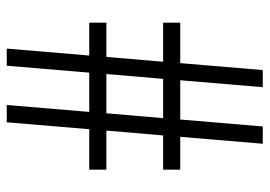

<svg xmlns="http://www.w3.org/2000/svg" viewBox="-132 -648 780 555"><g transform="rotate(-90 257.5 -370.0)"><path d="M470 -452H371L357 -288H470V-238.5H353L333 0H283.5L303.5 -238.5H190L170 0H120L140 -238.5H45V-288H144L158 -452H45V-501.5H162L182 -740H232L212 -501.5H325.5L345.5 -740H395L375 -501.5H470ZM307.5 -288 321.5 -452H208L194 -288Z"/></g></svg>

Font: Encode Sans Condensed Light
Style: Regular
Weight: 300
Width: 3
Designer: Multiple Designers
Foundry: Impallari Type
Version: Version 2.000